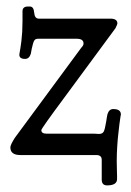

<svg xmlns="http://www.w3.org/2000/svg" viewBox="-20 -474 400 587"><path d="M65.4 -454.1H71.3Q83 -454.1 84.5 -435.5Q85.9 -417 98.6 -417H317.4Q338.9 -417 338.9 -402.3Q338.9 -399.4 333 -387.7Q259.8 -288.1 176.8 -175.8Q106.4 -81.1 106.4 -76.2Q106.4 -65.4 122.1 -65.4H266.6Q269.5 -65.4 275.4 -64.9Q281.2 -64.5 282.2 -64.5Q293 -64.5 296.9 -71.3Q300.8 -78.1 304.7 -102.5Q306.6 -116.2 308.6 -125Q313.5 -140.6 326.2 -140.6Q349.6 -140.6 349.6 -124Q349.6 -123 348.1 -115.7Q346.7 -108.4 345.2 -95.2Q343.8 -82 341.8 -65.4Q339.8 -48.8 338.4 -26.4Q336.9 -3.9 336.9 18.6Q336.9 33.2 337.4 45.4Q337.9 57.6 337.9 64.5Q337.9 71.3 337.9 73.2Q337.9 92.8 307.6 92.8Q291 92.8 291 75.2V14.6Q291 0 274.4 0H42Q11.7 0 11.7 -23.4Q11.7 -31.2 25.4 -52.7L228.5 -328.1Q235.4 -335 235.4 -340.8Q235.4 -355.5 214.8 -355.5H95.7Q87.9 -355.5 84.5 -349.6Q81.1 -343.8 77.1 -325.2Q75.2 -315.4 74.2 -309.6Q69.3 -293.9 56.6 -293.9Q39.1 -293.9 39.1 -306.6Q39.1 -307.6 40 -313Q41 -318.4 42.5 -327.6Q43.9 -336.9 45.4 -348.6Q46.9 -360.4 47.9 -376.5Q48.8 -392.6 48.8 -409.2V-439.5Q48.8 -454.1 65.4 -454.1Z"/></svg>

Font: Goudy Bookletter 1911
Style: Regular
Weight: 400
Version: Version 2010.07.03